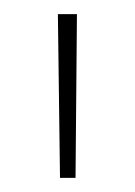

<svg xmlns="http://www.w3.org/2000/svg" viewBox="-20 -690 191 272"><path d="M62 -670 65 -438H87L89 -670Z"/></svg>

Font: LT Wave Thin
Style: Regular
Weight: 100
Designer: Daniel Lyons
Version: Version 2.5 (Glyphs App)